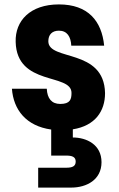

<svg xmlns="http://www.w3.org/2000/svg" viewBox="-20 -581 539 870"><path d="M310 42V5C411 -11 456 -77 456 -159C452 -364 199 -303 199 -394C199 -424 216 -442 247 -442C284 -442 301 -415 303 -374H452C441 -486 379 -561 247 -561C117 -561 48 -487 51 -391C56 -189 304 -251 304 -160C304 -131 298 -110 253 -110C214 -110 194 -135 192 -179H34C41 -84 98 -10 212 6V124H280C307 124 323 130 323 151C323 173 307 179 280 179H153V269H303C372 269 440 234 440 154C440 74 372 42 310 42Z"/></svg>

Font: Malmofest
Style: Bold
Weight: 700
Designer: Jonny Pinhorn (Poppins), Kolossal
Version: Version 1.004;Glyphs 3.1.2 (3151)